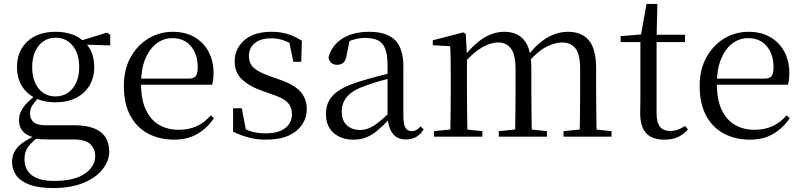

<svg xmlns="http://www.w3.org/2000/svg" viewBox="-20 -692 4061 972"><path d="M249 260Q174 260 128.5 242.5Q83 225 62 195.5Q41 166 41 128Q41 81 74.5 48Q108 15 174 -11L179 -2Q140 27 122 52Q104 77 104 114Q104 168 142.5 196Q181 224 251 224Q356 224 409 187.5Q462 151 462 97Q462 63 438 38.5Q414 14 351 14H228Q205 14 187 13Q169 12 153 7V4Q76 -15 76 -84Q76 -116 95.5 -145Q115 -174 160 -209V-218L183 -206Q157 -179 144.5 -160Q132 -141 132 -116Q132 -90 150 -74Q168 -58 209 -58H355Q416 -58 455.5 -42.5Q495 -27 514 3Q533 33 533 75Q533 121 500.5 163.5Q468 206 404.5 233Q341 260 249 260ZM261 -174Q201 -174 157 -196.5Q113 -219 89.5 -259Q66 -299 66 -352Q66 -433 118.5 -482Q171 -531 262 -531Q308 -531 345 -518Q382 -505 406 -480L409 -478Q457 -432 457 -352Q457 -299 433 -259Q409 -219 365 -196.5Q321 -174 261 -174ZM261 -204Q315 -204 348 -245Q381 -286 381 -353Q381 -420 348 -460.5Q315 -501 262 -501Q208 -501 175.5 -460Q143 -419 143 -352Q143 -285 175 -244.5Q207 -204 261 -204ZM376 -467V-484H382L521 -527L538 -516V-462Z M862 15Q789 15 731 -15Q673 -45 640 -106Q607 -167 607 -257Q607 -341 641.5 -402.5Q676 -464 732 -497.5Q788 -531 854 -531Q919 -531 965.5 -503.5Q1012 -476 1036.5 -429Q1061 -382 1061 -323Q1061 -287 1054 -263H646V-294H936Q963 -294 972 -308Q981 -322 981 -352Q981 -416 947 -457.5Q913 -499 852 -499Q808 -499 772 -471.5Q736 -444 715 -392.5Q694 -341 694 -269Q694 -188 718.5 -136Q743 -84 786 -59.5Q829 -35 884 -35Q937 -35 976.5 -53.5Q1016 -72 1047 -108L1063 -94Q1030 -44 980 -14.5Q930 15 862 15Z M1327 15Q1279 15 1240 4.5Q1201 -6 1160 -25V-144H1204L1228 -18L1191 -20V-56Q1219 -37 1250 -27Q1281 -17 1325 -17Q1391 -17 1424.5 -44Q1458 -71 1458 -113Q1458 -150 1435.5 -173.5Q1413 -197 1352 -216L1300 -235Q1239 -257 1203.5 -291.5Q1168 -326 1168 -382Q1168 -445 1216.5 -488Q1265 -531 1355 -531Q1400 -531 1435.5 -520Q1471 -509 1508 -486L1505 -379H1465L1441 -496L1472 -490V-458Q1442 -479 1414 -488.5Q1386 -498 1355 -498Q1298 -498 1269 -473Q1240 -448 1240 -408Q1240 -372 1264 -349.5Q1288 -327 1342 -308L1393 -290Q1469 -264 1501 -228Q1533 -192 1533 -140Q1533 -97 1509.5 -61.5Q1486 -26 1441 -5.5Q1396 15 1327 15Z M1768 15Q1708 15 1669 -19Q1630 -53 1630 -115Q1630 -154 1647 -184.5Q1664 -215 1703.5 -239Q1743 -263 1809 -282Q1851 -295 1897 -307Q1943 -319 1983 -328V-303Q1943 -293 1902 -281.5Q1861 -270 1827 -257Q1763 -234 1736.5 -202Q1710 -170 1710 -128Q1710 -82 1735.5 -58Q1761 -34 1803 -34Q1826 -34 1848 -43Q1870 -52 1898 -74Q1926 -96 1964 -134L1973 -87H1949Q1918 -54 1890.5 -31Q1863 -8 1834 3.5Q1805 15 1768 15ZM2035 14Q1990 14 1967.5 -16.5Q1945 -47 1942 -100V-103V-359Q1942 -415 1930 -445.5Q1918 -476 1893 -488Q1868 -500 1828 -500Q1799 -500 1770 -491.5Q1741 -483 1708 -465L1751 -492L1735 -413Q1731 -386 1718.5 -375Q1706 -364 1687 -364Q1651 -364 1643 -400Q1658 -461 1712 -496Q1766 -531 1850 -531Q1937 -531 1979.5 -489.5Q2022 -448 2022 -355V-108Q2022 -61 2033 -44.5Q2044 -28 2064 -28Q2077 -28 2087 -33.5Q2097 -39 2109 -52L2125 -37Q2109 -11 2086.5 1.5Q2064 14 2035 14Z M2177 0V-28L2285 -39H2318L2422 -28V0ZM2259 0Q2260 -24 2260.5 -65Q2261 -106 2261.5 -150.5Q2262 -195 2262 -229V-290Q2262 -341 2261.5 -381Q2261 -421 2259 -458L2171 -463V-488L2325 -528L2338 -520L2344 -406V-403V-229Q2344 -195 2344.5 -150.5Q2345 -106 2345.5 -65Q2346 -24 2347 0ZM2505 0V-28L2613 -39H2646L2749 -28V0ZM2587 0Q2588 -24 2588.5 -64.5Q2589 -105 2589.5 -149.5Q2590 -194 2590 -229V-342Q2590 -416 2566.5 -446.5Q2543 -477 2503 -477Q2465 -477 2422 -453Q2379 -429 2327 -371L2318 -406H2329Q2378 -468 2428.5 -499.5Q2479 -531 2534 -531Q2599 -531 2634.5 -487.5Q2670 -444 2670 -342V-229Q2670 -194 2670.5 -149.5Q2671 -105 2671.5 -64.5Q2672 -24 2673 0ZM2833 0V-28L2939 -39H2972L3076 -28V0ZM2913 0Q2915 -24 2915.5 -64.5Q2916 -105 2916.5 -149.5Q2917 -194 2917 -229V-342Q2917 -418 2893 -447.5Q2869 -477 2826 -477Q2789 -477 2746 -455Q2703 -433 2653 -377L2642 -413H2654Q2702 -474 2752 -502.5Q2802 -531 2856 -531Q2925 -531 2961.5 -487.5Q2998 -444 2998 -343V-229Q2998 -194 2998.5 -149.5Q2999 -105 2999.5 -64.5Q3000 -24 3001 0Z M3263 -479V-516H3448V-479ZM3344 15Q3281 15 3251 -18Q3221 -51 3221 -118Q3221 -142 3221.5 -161Q3222 -180 3222 -207V-479H3122V-509L3243 -519L3223 -504L3253 -672H3308L3304 -501V-489V-118Q3304 -71 3321.5 -50Q3339 -29 3372 -29Q3394 -29 3411 -35.5Q3428 -42 3448 -54L3463 -37Q3442 -12 3413 1.5Q3384 15 3344 15Z M3777 15Q3704 15 3646 -15Q3588 -45 3555 -106Q3522 -167 3522 -257Q3522 -341 3556.5 -402.5Q3591 -464 3647 -497.5Q3703 -531 3769 -531Q3834 -531 3880.5 -503.5Q3927 -476 3951.5 -429Q3976 -382 3976 -323Q3976 -287 3969 -263H3561V-294H3851Q3878 -294 3887 -308Q3896 -322 3896 -352Q3896 -416 3862 -457.5Q3828 -499 3767 -499Q3723 -499 3687 -471.5Q3651 -444 3630 -392.5Q3609 -341 3609 -269Q3609 -188 3633.5 -136Q3658 -84 3701 -59.5Q3744 -35 3799 -35Q3852 -35 3891.5 -53.5Q3931 -72 3962 -108L3978 -94Q3945 -44 3895 -14.5Q3845 15 3777 15Z"/></svg>

Font: Noto Serif JP ExtraLight
Style: Regular
Weight: 400
Version: Version 2.003-H1;hotconv 1.1.1;makeotfexe 2.6.0